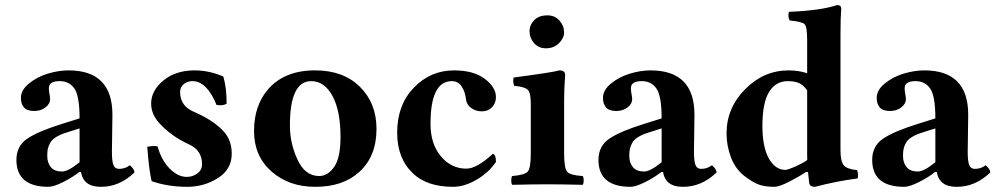

<svg xmlns="http://www.w3.org/2000/svg" viewBox="-20 -718 3880 748"><path d="M295.4 -48.3 289.1 -47.9Q262.2 -26.9 225.6 -8.5Q189 9.8 168.9 9.8Q43.9 9.8 43.9 -95.2Q43.9 -149.4 86.9 -178.2Q129.9 -207 223.1 -235.8L290 -256.8Q290 -343.8 270 -372.8Q250 -401.9 212.9 -401.9Q173.8 -401.9 170.9 -379.4Q169.9 -373.5 170.7 -366.5Q171.4 -359.4 172.4 -354Q173.3 -348.6 174.3 -342.5Q175.3 -336.4 175.3 -332Q175.3 -313.5 157.2 -299.6Q139.2 -285.6 113.3 -285.6Q85.4 -285.6 73.5 -299.3Q61.5 -313 61.5 -336.4Q61.5 -367.2 93 -392.8Q124.5 -418.5 166.5 -431.2Q208.5 -443.8 247.1 -443.8Q418 -443.8 418 -271L416 -127Q416 -88.9 422.1 -74.5Q428.2 -60.1 443.8 -60.1Q467.8 -60.1 485.8 -74.2Q503.9 -59.1 503.9 -45.9Q444.8 10.3 373 9.8Q305.2 10.3 295.4 -48.3ZM290 -217.8 237.8 -201.2Q212.9 -193.4 197 -183.1Q181.2 -172.9 174.6 -159.9Q168 -147 166 -137Q164.1 -127 164.1 -109.9Q164.1 -84 178 -66.9Q191.9 -49.8 222.2 -49.8Q245.1 -49.8 290 -85.9Z M553.7 -146Q575.7 -150.9 593.8 -147.9Q608.9 -93.8 640.9 -61.3Q672.9 -28.8 708 -28.8Q730 -28.8 748.5 -42Q767.1 -55.2 767.1 -78.1Q767.1 -133.3 715.8 -155.8Q647.9 -186.5 600.1 -238.8Q569.3 -272.9 568.8 -314Q568.8 -356.9 603 -392.1Q653.8 -443.8 737.8 -443.8Q794.9 -443.8 850.1 -419.9Q863.3 -374 862.8 -314Q849.6 -305.2 823.7 -309.1Q785.6 -401.9 730 -401.9Q709 -401.9 695.3 -389.9Q681.6 -377.9 681.6 -359.9Q681.6 -304.7 735.8 -282.2Q813.5 -248.5 852.1 -205.1Q882.8 -170.9 882.8 -119.1Q882.8 -58.1 828.9 -24.2Q774.9 9.8 710 9.8Q633.8 9.8 570.8 -12.2Q560.5 -54.2 553.7 -146Z M1192.4 -401.9Q1109.4 -401.9 1109.4 -229Q1109.4 -160.2 1138.9 -96.2Q1168.5 -32.2 1223.6 -32.2Q1256.8 -32.2 1281.7 -67.6Q1306.6 -103 1306.6 -184.1Q1306.6 -286.1 1275.4 -344Q1244.1 -401.9 1192.4 -401.9ZM969.7 -207Q969.7 -307.1 1024.4 -370.1Q1088.9 -444.3 1208.5 -443.8Q1317.4 -443.8 1382.1 -379.9Q1446.8 -315.9 1446.8 -215.8Q1446.8 -107.9 1378.4 -46.9Q1314.5 10.3 1207.5 9.8Q1105.5 9.8 1037.6 -50Q969.7 -109.9 969.7 -207Z M1912.1 -86.9Q1883.3 -44.9 1836.2 -17.6Q1789.1 9.8 1745.1 9.8Q1644 9.8 1589.4 -42Q1527.3 -100.1 1527.3 -201.2Q1527.3 -309.1 1592.3 -376.5Q1657.2 -443.8 1749 -443.8Q1825.2 -443.8 1868.7 -410.9Q1912.1 -377.9 1912.1 -339.8Q1912.1 -315.9 1896.7 -300Q1881.3 -284.2 1857.2 -284.2Q1833 -284.2 1815.2 -297.6Q1797.4 -311 1795.4 -331.1Q1792.5 -359.9 1778.8 -380.9Q1765.1 -401.9 1740.2 -401.9Q1657.2 -401.9 1657.2 -235.8Q1657.2 -156.7 1697.8 -108.9Q1738.3 -61 1796.4 -61Q1837.4 -61 1899.4 -118.2Q1912.1 -117.7 1912.1 -86.9Z M2177.7 -122.1Q2177.7 -62 2189.7 -48.6Q2201.7 -35.2 2250 -32.2Q2253.9 -28.3 2253.9 -15.1Q2253.9 -2 2250 2Q2164.1 0 2112.8 0Q2059.6 0 1975.6 2Q1971.7 -2 1971.7 -14.9Q1971.7 -27.8 1975.6 -32.2Q2023.4 -36.1 2035.6 -49.1Q2047.9 -62 2047.9 -122.1V-314Q2047.9 -356 2036.4 -367.9Q2024.9 -379.9 1982.9 -383.8Q1977.1 -402.8 1981 -416Q2140.1 -437 2158.7 -443.8Q2181.6 -443.8 2181.6 -426.8Q2181.6 -425.8 2181.6 -423.6Q2181.6 -421.4 2181.2 -414.8Q2180.7 -408.2 2180.2 -401.1Q2179.7 -394 2179.2 -383.8Q2178.7 -373.5 2178.5 -364Q2178.2 -354.5 2178 -343Q2177.7 -331.5 2177.7 -321.3ZM2043 -596.2Q2043 -621.1 2061.3 -639.6Q2079.6 -658.2 2112.8 -658.2Q2141.6 -658.2 2159.7 -637.7Q2177.7 -617.2 2177.7 -591.8Q2177.7 -569.8 2157.7 -549.8Q2137.7 -529.8 2106.9 -529.8Q2078.1 -529.8 2060.5 -550Q2043 -570.3 2043 -596.2Z M2563 -48.3 2556.6 -47.9Q2529.8 -26.9 2493.2 -8.5Q2456.5 9.8 2436.5 9.8Q2311.5 9.8 2311.5 -95.2Q2311.5 -149.4 2354.5 -178.2Q2397.5 -207 2490.7 -235.8L2557.6 -256.8Q2557.6 -343.8 2537.6 -372.8Q2517.6 -401.9 2480.5 -401.9Q2441.4 -401.9 2438.5 -379.4Q2437.5 -373.5 2438.2 -366.5Q2439 -359.4 2439.9 -354Q2440.9 -348.6 2441.9 -342.5Q2442.9 -336.4 2442.9 -332Q2442.9 -313.5 2424.8 -299.6Q2406.7 -285.6 2380.9 -285.6Q2353 -285.6 2341.1 -299.3Q2329.1 -313 2329.1 -336.4Q2329.1 -367.2 2360.6 -392.8Q2392.1 -418.5 2434.1 -431.2Q2476.1 -443.8 2514.6 -443.8Q2685.5 -443.8 2685.5 -271L2683.6 -127Q2683.6 -88.9 2689.7 -74.5Q2695.8 -60.1 2711.4 -60.1Q2735.4 -60.1 2753.4 -74.2Q2771.5 -59.1 2771.5 -45.9Q2712.4 10.3 2640.6 9.8Q2572.8 10.3 2563 -48.3ZM2557.6 -217.8 2505.4 -201.2Q2480.5 -193.4 2464.6 -183.1Q2448.7 -172.9 2442.1 -159.9Q2435.5 -147 2433.6 -137Q2431.6 -127 2431.6 -109.9Q2431.6 -84 2445.6 -66.9Q2459.5 -49.8 2489.7 -49.8Q2512.7 -49.8 2557.6 -85.9Z M3125 -94.7Q3125 -99.1 3124.8 -103.3Q3124.5 -107.4 3124.5 -111.6Q3124.5 -115.7 3124.5 -120.1V-366.2Q3107.9 -388.7 3090.6 -395.3Q3073.2 -401.9 3049.3 -401.9Q3001.5 -401.9 2975.6 -358.9Q2950.7 -317.9 2950.2 -229Q2950.2 -145 2975.3 -100.6Q3000.5 -56.2 3039.6 -56.2Q3043.9 -56.2 3054.9 -59.8Q3065.9 -63.5 3078.6 -69.1Q3091.3 -74.7 3104.5 -81.8Q3117.7 -88.9 3125 -94.7ZM3127.9 -47.9H3119.6Q3094.7 -30.8 3055.2 -10.5Q3015.6 9.8 2997.6 9.8Q2958.5 9.8 2934.6 0.5Q2910.6 -8.8 2880.4 -32.2Q2845.2 -59.1 2827.9 -104.5Q2810.5 -149.9 2810.5 -198.2Q2810.5 -297.4 2883.1 -370.6Q2955.6 -443.8 3052.2 -443.8Q3092.3 -443.8 3124.5 -432.6V-563Q3124.5 -613.8 3114.5 -623.8Q3104.5 -633.8 3056.6 -638.2Q3048.8 -652.3 3053.2 -671.9Q3177.2 -676.8 3241.2 -698.2Q3257.3 -698.2 3257.3 -685.1Q3254.4 -647.9 3254.4 -583V-132.8Q3254.4 -89.8 3266.8 -74.5Q3279.3 -59.1 3319.3 -55.2Q3325.2 -36.1 3321.3 -22.9Q3236.3 -11.7 3155.3 9.8Q3133.3 9.8 3132.3 -6.8Q3129.9 -24.4 3127.9 -47.9Z M3629.4 -48.3 3623 -47.9Q3596.2 -26.9 3559.6 -8.5Q3522.9 9.8 3502.9 9.8Q3377.9 9.8 3377.9 -95.2Q3377.9 -149.4 3420.9 -178.2Q3463.9 -207 3557.1 -235.8L3624 -256.8Q3624 -343.8 3604 -372.8Q3584 -401.9 3546.9 -401.9Q3507.8 -401.9 3504.9 -379.4Q3503.9 -373.5 3504.6 -366.5Q3505.4 -359.4 3506.3 -354Q3507.3 -348.6 3508.3 -342.5Q3509.3 -336.4 3509.3 -332Q3509.3 -313.5 3491.2 -299.6Q3473.1 -285.6 3447.3 -285.6Q3419.4 -285.6 3407.5 -299.3Q3395.5 -313 3395.5 -336.4Q3395.5 -367.2 3427 -392.8Q3458.5 -418.5 3500.5 -431.2Q3542.5 -443.8 3581.1 -443.8Q3752 -443.8 3752 -271L3750 -127Q3750 -88.9 3756.1 -74.5Q3762.2 -60.1 3777.8 -60.1Q3801.8 -60.1 3819.8 -74.2Q3837.9 -59.1 3837.9 -45.9Q3778.8 10.3 3707 9.8Q3639.2 10.3 3629.4 -48.3ZM3624 -217.8 3571.8 -201.2Q3546.9 -193.4 3531 -183.1Q3515.1 -172.9 3508.5 -159.9Q3502 -147 3500 -137Q3498 -127 3498 -109.9Q3498 -84 3512 -66.9Q3525.9 -49.8 3556.2 -49.8Q3579.1 -49.8 3624 -85.9Z"/></svg>

Font: Linux Libertine
Style: Bold
Weight: 700
Designer: Philipp H. Poll
Foundry: Philipp H. Poll
Version: Version 5.0.3